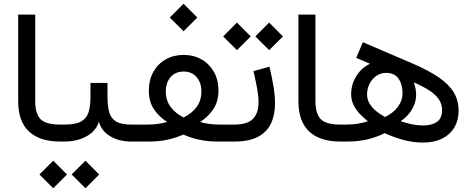

<svg xmlns="http://www.w3.org/2000/svg" viewBox="-20 -749 2495 1016"><path d="M76.2 -671.6V-213.9Q76.2 -106.9 132.9 -53.5Q189.7 0 298.1 0H298.3V-89.8H298.1Q221.7 -89.8 194 -119Q166.3 -148.2 166.3 -215.3V-671.6Z M548.8 -237.1V-310.1H458.7V-237.1Q458.7 -188 448.6 -155.3Q438.5 -122.6 409.2 -106.2Q379.9 -89.8 322.3 -89.8H298.3Q290 -89.8 286.6 -80.2Q283.2 -70.6 283.2 -44.9Q283.2 -19.3 286.6 -9.6Q290 0 298.3 0H322.3Q364.5 0 402.1 -12.1Q439.7 -24.2 466.6 -47.7Q493.4 -71.3 503.2 -105Q517.6 -54.4 564.5 -27.2Q611.3 0 673.3 0H708.3V-89.8H674.8Q621.6 -89.8 594.5 -106Q567.4 -122.1 558.1 -154.9Q548.8 -187.7 548.8 -237.1ZM359.1 174.3 432.1 247.1 504.9 174.3 432.1 101.3ZM188.7 174.3 261.7 247.1 334.5 174.3 261.7 101.3Z M878.4 -656.2 951.4 -583.5 1024.2 -656.2 951.4 -729.2ZM767.6 -268.6Q767.6 -210 795.7 -169.4Q823.7 -128.9 865 -103.5Q840.3 -96.7 814.7 -93.3Q789.1 -89.8 761 -89.8H708Q699.7 -89.8 696.2 -80.2Q692.6 -70.6 692.6 -44.9Q692.6 -19.3 696.2 -9.6Q699.7 0 708 0H770Q820.1 0 864.4 -9.3Q908.7 -18.6 950.2 -36.9Q991.7 -18.6 1035.8 -9.3Q1079.8 0 1128.9 0H1195.6V-89.8H1140.4Q1113.3 -89.8 1087.6 -93.3Q1062 -96.7 1038.8 -103.5Q1080.1 -129.2 1108 -170.2Q1136 -211.2 1136 -269.5Q1136 -327.1 1111.5 -369.5Q1086.9 -411.9 1045.4 -435.2Q1003.9 -458.5 951.9 -458.5Q899.2 -458.5 857.5 -435.1Q815.9 -411.6 791.7 -369Q767.6 -326.4 767.6 -268.6ZM951.4 -127.4Q909.7 -148.2 883.5 -182.5Q857.4 -216.8 857.4 -265.6Q857.4 -311.5 882.7 -340.9Q908 -370.4 951.9 -370.4Q995.1 -370.4 1020.4 -340.8Q1045.7 -311.3 1045.7 -265.6Q1045.7 -216.3 1020 -182.3Q994.4 -148.2 951.4 -127.4Z M1405.8 -396 1321.3 -372.8Q1332.8 -323.2 1340.5 -281.9Q1348.1 -240.5 1348.1 -208Q1348.1 -150.6 1318.7 -120.2Q1289.3 -89.8 1220 -89.8H1195.8Q1187.5 -89.8 1184.1 -80.2Q1180.7 -70.6 1180.7 -44.9Q1180.7 -19.3 1184.1 -9.6Q1187.5 0 1195.8 0H1220Q1297.4 0 1344.7 -24.8Q1392.1 -49.6 1413.7 -95.1Q1435.3 -140.6 1435.3 -201.9Q1435.3 -243.9 1427.1 -292.7Q1418.9 -341.6 1405.8 -396ZM1331.3 -556.4 1404.3 -483.6 1477.1 -556.4 1404.3 -629.4ZM1160.9 -556.4 1233.9 -483.6 1306.6 -556.4 1233.9 -629.4Z M1559.1 -671.6V-213.9Q1559.1 -106.9 1615.8 -53.5Q1672.6 0 1781 0H1781.2V-89.8H1781Q1704.6 -89.8 1676.9 -119Q1649.2 -148.2 1649.2 -215.3V-671.6Z M1781.2 -89.8Q1773.4 -89.8 1769.8 -80.1Q1766.1 -70.3 1766.1 -44.9Q1766.1 -19.8 1769.8 -9.9Q1773.4 0 1781.2 0H1816.2Q1877.4 0 1925.8 -11.8Q1974.1 -23.7 2016.1 -44.4Q2062.5 -22.9 2113.8 -8.8Q2165 5.4 2218.3 5.4Q2277.1 5.4 2319.2 -15.5Q2361.3 -36.4 2384 -74.2Q2406.7 -112.1 2406.7 -162.1Q2406.7 -217.5 2381 -260.4Q2355.2 -303.2 2300.9 -340.2Q2246.6 -377.2 2160.6 -414.1L1900.1 -525.6L1865 -442.9L1937.7 -411.6Q1907 -397.5 1884.6 -372.2Q1862.3 -346.9 1850.2 -315.6Q1838.1 -284.2 1838.1 -250.7Q1838.1 -219.5 1851.2 -193.1Q1864.3 -166.7 1884.8 -145.4Q1905.3 -124 1926.8 -107.4Q1900.6 -98.9 1873.9 -94.4Q1847.2 -89.8 1808.1 -89.8ZM2017.6 -129.9Q1994.1 -142.3 1972.3 -159.7Q1950.4 -177 1936.4 -199.5Q1922.4 -221.9 1922.4 -249.3Q1922.4 -279.1 1935.3 -305.1Q1948.2 -331.1 1970.9 -347.2Q1993.7 -363.3 2022.7 -363.3Q2067.9 -363.3 2089 -332.8Q2110.1 -302.2 2110.1 -254.9Q2110.1 -217.8 2086.4 -184.9Q2062.7 -152.1 2017.6 -129.9ZM2100.1 -107.7Q2150.6 -141.4 2171.9 -194.6Q2193.1 -247.8 2169.7 -313Q2224.6 -289.1 2257.3 -266.5Q2290 -243.9 2304.7 -219.6Q2319.3 -195.3 2319.3 -166.5Q2319.3 -122.1 2291.4 -103.5Q2263.4 -85 2219.7 -85Q2192.1 -85 2160.6 -91.2Q2129.2 -97.4 2100.1 -107.7Z"/></svg>

Font: Estedad-FD-VF Thin
Style: Regular
Weight: 100
Designer: Amin Abedi
Version: Version 5.0